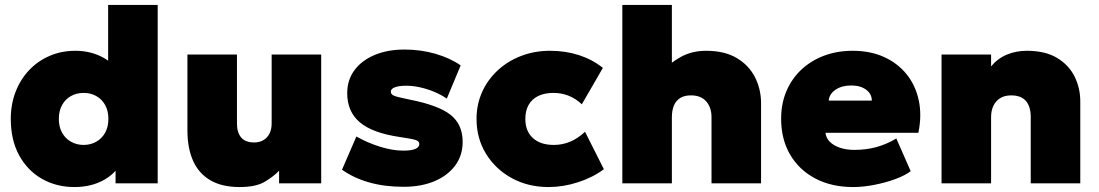

<svg xmlns="http://www.w3.org/2000/svg" viewBox="-20 -740 4438 775"><path d="M280.5 15Q207.5 15 149.2 -18.2Q91 -51.5 57.2 -113.2Q23.5 -175 23.5 -260Q23.5 -319 42.8 -369Q62 -419 97 -456.2Q132 -493.5 179.8 -514.2Q227.5 -535 284.5 -535Q337 -535 382.2 -514.8Q427.5 -494.5 463.5 -450L416.5 -404V-720H616.5V0H446.5V-141L473.5 -96Q455 -46 402.8 -15.5Q350.5 15 280.5 15ZM317.5 -155Q345.5 -155 368.2 -167.8Q391 -180.5 404.2 -204Q417.5 -227.5 417.5 -260Q417.5 -292.5 404.5 -316Q391.5 -339.5 368.8 -352.2Q346 -365 317.5 -365Q289 -365 266.2 -352.2Q243.5 -339.5 230.5 -316Q217.5 -292.5 217.5 -260Q217.5 -227.5 230.8 -204Q244 -180.5 266.8 -167.8Q289.5 -155 317.5 -155Z M947.5 15Q875.5 15 828.8 -12.5Q782 -40 759.2 -91.2Q736.5 -142.5 736.5 -214V-520H936.5V-241Q936.5 -205 953.5 -185Q970.5 -165 1005.5 -165Q1028 -165 1044 -174.8Q1060 -184.5 1068.2 -201.5Q1076.5 -218.5 1076.5 -241V-520H1276.5V0H1106.5V-51Q1085 -28 1049 -6.5Q1013 15 947.5 15Z M1609.5 14Q1532 14 1469.8 -3.8Q1407.5 -21.5 1360.5 -55L1418.5 -189Q1464.5 -163 1514.8 -147.5Q1565 -132 1607.5 -132Q1640 -132 1656.2 -138.8Q1672.5 -145.5 1672.5 -159Q1672.5 -170.5 1657 -175.2Q1641.5 -180 1593.5 -187Q1484 -203 1432.8 -246Q1381.5 -289 1381.5 -364Q1381.5 -417.5 1411 -457Q1440.5 -496.5 1492.5 -518.2Q1544.5 -540 1612.5 -540Q1678.5 -540 1738 -522.8Q1797.5 -505.5 1839.5 -476L1783.5 -342Q1761 -357.5 1733 -369.2Q1705 -381 1675.5 -387.5Q1646 -394 1619.5 -394Q1591 -394 1574.2 -387.8Q1557.5 -381.5 1557.5 -370Q1557.5 -359 1570.8 -353.5Q1584 -348 1633.5 -338Q1750.5 -315 1799 -276.2Q1847.5 -237.5 1847.5 -167Q1847.5 -112.5 1817.2 -71.8Q1787 -31 1733.5 -8.5Q1680 14 1609.5 14Z M2194.5 15Q2111.5 15 2045.8 -21Q1980 -57 1941.8 -119.2Q1903.5 -181.5 1903.5 -260Q1903.5 -318.5 1926 -368.5Q1948.5 -418.5 1989 -456Q2029.5 -493.5 2083.5 -514.2Q2137.5 -535 2200.5 -535Q2263 -535 2317 -517.5Q2371 -500 2413.5 -466L2328.5 -319Q2303 -343 2274.2 -354Q2245.5 -365 2214.5 -365Q2178.5 -365 2153 -352.8Q2127.5 -340.5 2114 -317Q2100.5 -293.5 2100.5 -260Q2100.5 -210.5 2131 -182.8Q2161.5 -155 2215.5 -155Q2250 -155 2281.2 -168Q2312.5 -181 2341.5 -208L2417.5 -57Q2372.5 -23.5 2312.8 -4.2Q2253 15 2194.5 15Z M2492 0V-720H2692V-397L2650 -448Q2683 -485.5 2728 -510.2Q2773 -535 2830 -535Q2904.5 -535 2953.8 -505.8Q3003 -476.5 3027.5 -428.2Q3052 -380 3052 -323V0H2852V-267Q2852 -306 2831 -330.2Q2810 -354.5 2771 -355Q2744 -355.5 2726.5 -345Q2709 -334.5 2700.5 -314.5Q2692 -294.5 2692 -267V0Z M3424 15Q3336.5 15 3271 -19.5Q3205.5 -54 3169.2 -116Q3133 -178 3133 -261Q3133 -321.5 3154.2 -371.8Q3175.5 -422 3214.2 -458.5Q3253 -495 3305.8 -515Q3358.5 -535 3422 -535Q3493 -535 3548.2 -510Q3603.5 -485 3639.5 -440.2Q3675.5 -395.5 3688.5 -335.2Q3701.5 -275 3687 -204H3312Q3314 -183.5 3329.2 -168Q3344.5 -152.5 3370 -143.8Q3395.5 -135 3428 -135Q3475.5 -135 3516.5 -146Q3557.5 -157 3598 -181L3656 -49Q3633 -31.5 3593.5 -17Q3554 -2.5 3509 6.2Q3464 15 3424 15ZM3325 -334H3499Q3499 -361 3476 -378Q3453 -395 3416 -395Q3378 -395 3352.8 -378Q3327.5 -361 3325 -334Z M3780.5 0V-520H3980.5V-472Q4007.5 -504.5 4044.8 -519.8Q4082 -535 4124.5 -535Q4199.5 -535 4247.2 -506Q4295 -477 4317.8 -430.5Q4340.5 -384 4340.5 -331V0H4140.5V-268Q4140.5 -309.5 4121.2 -332.2Q4102 -355 4061.5 -355Q4035.5 -355 4017.5 -344Q3999.5 -333 3990 -313.2Q3980.5 -293.5 3980.5 -268V0Z"/></svg>

Font: Geologica Roman Black
Style: Regular
Weight: 900
Designer: Sindre Bremnes, Frode Helland
Foundry: Monokrom Skriftforlag AS
Version: Version 1.010;gftools[0.9.28]